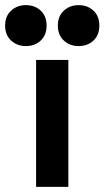

<svg xmlns="http://www.w3.org/2000/svg" viewBox="-71 -730 408 750"><path d="M70 0V-496H196V0ZM155 -630Q155 -667 178.5 -688.5Q202 -710 236 -710Q271 -710 294 -688.5Q317 -667 317 -630Q317 -593 294 -571.5Q271 -550 236 -550Q202 -550 178.5 -571.5Q155 -593 155 -630ZM-51 -630Q-51 -667 -27.5 -688.5Q-4 -710 30 -710Q65 -710 88 -688.5Q111 -667 111 -630Q111 -593 88 -571.5Q65 -550 30 -550Q-4 -550 -27.5 -571.5Q-51 -593 -51 -630Z"/></svg>

Font: Space 7353
Style: Regular
Weight: 400
Designer: Christine Claussen + Ruben Lyon  (Space 7353)
Version: Version 1.000;FEAKit 1.0